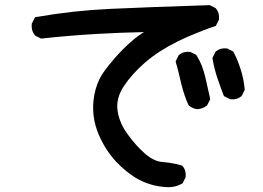

<svg xmlns="http://www.w3.org/2000/svg" viewBox="-20 -704 1040 759"><path d="M630.9 35.2Q576.2 30.8 528.8 5.9Q516.6 -0.5 505.1 -8.3Q493.7 -16.1 482.2 -25.1Q470.7 -34.2 459.7 -44.4Q448.7 -54.7 438 -65.9Q395 -112.8 369.1 -174.8Q342.8 -237.8 349.6 -306.6Q352.1 -329.6 357.9 -350.6Q363.8 -371.6 372.8 -390.4Q381.8 -409.2 394.5 -425.8Q431.2 -474.1 465.8 -508.8Q500.5 -543.5 527.3 -562.5Q529.8 -564 532 -565.7Q534.2 -567.4 536.4 -568.8Q538.6 -570.3 540.8 -571.8Q543 -573.2 545.2 -574.7Q547.4 -576.2 549.8 -577.1Q452.6 -575.2 361.3 -569.8Q252.9 -563.5 145.5 -551.8L142.6 -551.3L140.1 -552.7L120.6 -562.5L118.7 -563.5L117.2 -565.4Q103 -583 105.5 -608.4V-610.4L106.4 -611.8L116.2 -631.3L118.7 -635.7L123.5 -636.7Q267.6 -662.1 415.5 -668.9Q563.5 -675.8 806.2 -683.6H808.6L811 -682.6L830.6 -672.9L832.5 -671.9L833.5 -670.4Q848.1 -653.8 845.7 -627.9V-626L844.7 -624.5L835 -605L833 -601.6L829.1 -600.1Q803.7 -591.8 778.6 -582Q753.4 -572.3 728.5 -561.5Q703.6 -550.8 679.2 -538.6Q606 -502.4 553.2 -456.5Q500.5 -410.6 469.2 -362.8Q439 -316.9 444.3 -269.5Q445.3 -260.3 447.5 -250.7Q449.7 -241.2 453.1 -231.7Q456.5 -222.2 460.9 -212.6Q465.3 -203.1 470.9 -193.6Q476.6 -184.1 483.4 -174.8Q518.1 -127 554.2 -95.7Q588.9 -65.9 623 -63.5Q635.7 -62.5 648.2 -60.8Q660.6 -59.1 672.9 -56.4Q685.1 -53.7 696.8 -50.3L699.7 -49.8L701.7 -47.4Q716.3 -30.8 713.9 -4.9V-2.9L712.9 -1.5L703.1 18.1L701.7 20.5L699.2 22Q669.4 39.1 630.9 35.2ZM759.8 -272.5Q750.5 -273.4 742.2 -277.1Q733.9 -280.8 727.1 -286.6L725.6 -288.1L724.6 -290Q715.3 -310.1 708.5 -331.1Q701.7 -352.1 696.3 -374Q687 -416.5 675.3 -457.5L674.3 -460.9L675.8 -464.4L685.5 -483.9L686.5 -485.8L688 -486.8Q704.6 -501.5 730.5 -499H732.4L733.9 -498L753.4 -488.3L755.9 -486.8L757.3 -484.4Q763.2 -475.1 768.3 -465.1Q773.4 -455.1 777.6 -444.6Q781.7 -434.1 784.9 -423.3Q788.1 -412.6 791 -401.4L810.5 -315.4L811 -312L809.6 -309.1L799.8 -289.6L798.8 -287.6L796.9 -286.1Q789.1 -280.3 780.3 -276.9Q771.5 -273.4 761.7 -272.5H760.7ZM888.2 -312.5 868.7 -322.3 865.2 -324.2 863.8 -327.6Q859.4 -339.4 855 -351.1Q850.6 -362.8 846.4 -374.8Q842.3 -386.7 838.4 -398.4Q832.5 -416 827.9 -434.6Q823.2 -453.1 820.3 -472.2L819.8 -475.1L821.3 -478L831.1 -497.6L832 -499.5L833.5 -500.5Q850.1 -515.1 876 -512.7H877.9L879.4 -511.7L898.9 -502L901.9 -500.5L903.3 -497.6Q907.7 -489.3 911.9 -480.7Q916 -472.2 919.4 -463.4Q922.9 -454.6 926 -445.6Q929.2 -436.5 932.1 -427.7Q943.4 -391.6 947.3 -351.6V-348.6L946.3 -346.2L936.5 -326.7L935.5 -324.7L934.1 -323.7Q917.5 -309.1 891.6 -311.5H889.6Z"/></svg>

Font: NaikaiFont
Style: Bold
Weight: 700
Version: Version 1.89